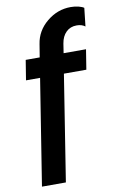

<svg xmlns="http://www.w3.org/2000/svg" viewBox="-107 -819 717 1128"><g transform="rotate(-10 251.5 -255.0)"><path d="M413.6 -647.5Q375.5 -647.5 350.6 -623Q325.7 -598.6 318.8 -556.2L310.1 -500H443.8L424.8 -381.3H291L191.4 250H48.8L148.9 -381.3H64.9L84 -500H167.5L180.2 -577.6Q191.9 -655.3 255.4 -707.5Q318.8 -759.8 397.5 -759.8Q422.9 -759.8 444.8 -754.2Q466.8 -748.5 476.1 -741.2L463.9 -632.3Q444.3 -647.5 413.6 -647.5Z"/></g></svg>

Font: Now Alt
Style: Bold
Weight: 700
Designer: Alfredo Marco Pradil
Foundry: Alfredo Marco Pradil
Version: Version 1.002;PS 001.002;hotconv 1.0.88;makeotf.lib2.5.64775